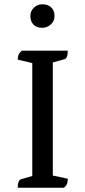

<svg xmlns="http://www.w3.org/2000/svg" viewBox="-20 -878 397 898"><path d="M63 0Q63 -35 79 -40L131 -55V-583L63 -599Q63 -613 67 -622.5Q71 -632 83 -641H297Q297 -605 281 -601L227 -586V-57L297 -42Q297 -28 293.5 -18.5Q290 -9 279 0ZM178 -748Q151 -748 136.5 -763Q122 -778 122 -803Q122 -827 139 -842.5Q156 -858 178 -858Q205 -858 220 -843Q235 -828 235 -803Q235 -779 217.5 -763.5Q200 -748 178 -748Z"/></svg>

Font: Petrona Medium
Style: Regular
Weight: 500
Designer: Ringo R. Seeber
Foundry: Ringo R. Seeber
Version: Version 2.001; ttfautohint (v1.8.3)